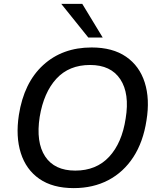

<svg xmlns="http://www.w3.org/2000/svg" viewBox="-20 -958 819 987"><path d="M77 -367Q103 -533 202 -623.5Q301 -714 451 -714Q559 -714 628 -666.5Q697 -619 724 -534Q751 -449 733 -339Q716 -228 665.5 -150.5Q615 -73 537 -32Q459 9 359 9Q251 9 182.5 -38.5Q114 -86 87 -171Q60 -256 77 -367ZM184 -357Q164 -227 212 -154Q260 -81 367 -81Q475 -81 541 -152Q607 -223 626 -349Q647 -477 598.5 -550.5Q550 -624 443 -624Q335 -624 270 -553.5Q205 -483 184 -357ZM434 -765 295 -938H403L508 -765Z"/></svg>

Font: Mulish SemiBold
Style: Italic
Weight: 600
Italic angle: -9°
Designer: Vernon Adams
Foundry: Vernon Adams
Version: Version 3.603; ttfautohint (v1.8.3)